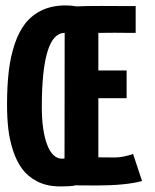

<svg xmlns="http://www.w3.org/2000/svg" viewBox="-20 -669 558 693"><path d="M212.9 -97.2 213.4 -550.3Q130.9 -550.3 130.9 -282.2Q130.9 -197.8 150.1 -147Q169.4 -96.2 204.1 -96.2Q207 -96.2 208 -96.2Q209 -96.2 209 -96.4Q209 -96.7 210 -96.9Q210.9 -97.2 212.9 -97.2ZM396 -100.6Q427.7 -101.6 460.4 -113.3L492.7 -15.6Q433.6 0.5 325.7 0.5Q314.5 0.5 290 0.2Q265.6 0 251.5 0Q242.2 3.9 189.5 3.9Q146 2.4 113 -14.9Q80.1 -32.2 60.1 -59.3Q40 -86.4 27.3 -125Q14.6 -163.6 10 -203.6Q5.4 -243.7 5.4 -291.5Q5.4 -357.9 11.5 -410.6Q17.6 -463.4 32.7 -509Q47.9 -554.7 71.8 -585Q95.7 -615.2 132.1 -632.3Q168.5 -649.4 216.8 -649.4Q238.3 -649.4 255.9 -646Q284.7 -647.5 346.2 -647.5Q367.2 -647.5 408.4 -647.2Q449.7 -647 469.7 -647V-550.3Q445.8 -550.3 428 -550.5Q410.2 -550.8 394 -550.8Q357.9 -550.8 335 -550.3V-414.6H437V-314.5H335V-101.1Z"/></svg>

Font: Fantasque Sans Mono
Style: Bold
Weight: 700
Monospace: yes
Designer: Jany Belluz
Version: Version 1.8.0 ; ttfautohint (v1.8.2)